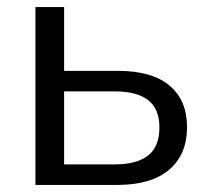

<svg xmlns="http://www.w3.org/2000/svg" viewBox="-20 -522 589 542"><path d="M80 0V-502H161V-322H312Q409 -322 458.5 -280.5Q508 -239 508 -163Q508 -86 457.5 -43Q407 0 312 0ZM161 -58H305Q366 -58 398 -83Q430 -108 430 -162Q430 -215 398 -239.5Q366 -264 305 -264H161Z"/></svg>

Font: Mulish
Style: Regular
Weight: 400
Designer: Vernon Adams
Foundry: Vernon Adams
Version: Version 3.603; ttfautohint (v1.8.3)